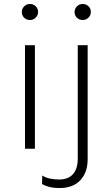

<svg xmlns="http://www.w3.org/2000/svg" viewBox="-20 -750 567 968"><path d="M106 -522H156V0H106ZM131 -649Q114 -649 102 -660.5Q90 -672 90 -689Q90 -706 102 -718Q114 -730 131 -730Q148 -730 160 -718.5Q172 -707 172 -690Q172 -673 160 -661Q148 -649 131 -649ZM281 198Q248 198 225.5 191.5Q203 185 192 178L193 135Q225 155 278 155Q324 155 348 128Q372 101 372 50V-522H422V52Q422 119 385 158.5Q348 198 281 198ZM397 -649Q380 -649 368 -660.5Q356 -672 356 -689Q356 -706 368 -718Q380 -730 397 -730Q414 -730 426 -718.5Q438 -707 438 -690Q438 -673 426 -661Q414 -649 397 -649Z"/></svg>

Font: Hilab Light
Style: Regular
Weight: 300
Designer: Cristianderson Lima
Foundry: Cristianderson
Version: Version 1.0